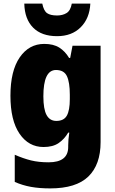

<svg xmlns="http://www.w3.org/2000/svg" viewBox="-20 -807 639 1067"><path d="M226 -563Q277 -563 309.5 -542.5Q342 -522 364 -485H370L383 -553H539V-17Q539 108 471 174Q403 240 259 240Q199 240 152 231.5Q105 223 62 204V53Q110 74 152.5 84.5Q195 95 250 95Q359 95 359 10V1Q359 -13 360.5 -32.5Q362 -52 365 -70H359Q338 -34 306 -12Q274 10 222 10Q139 10 88.5 -64Q38 -138 38 -275Q38 -413 89.5 -488Q141 -563 226 -563ZM291 -418Q221 -418 221 -272Q221 -200 239 -167.5Q257 -135 293 -135Q335 -135 351.5 -164.5Q368 -194 368 -256V-281Q368 -349 352 -383.5Q336 -418 291 -418ZM482 -787Q478 -705 428.5 -655.5Q379 -606 297 -606Q211 -606 164 -653.5Q117 -701 115 -787H215Q223 -747 241.5 -734Q260 -721 297 -721Q328 -721 350 -734.5Q372 -748 379 -787Z"/></svg>

Font: Noto Sans Lao UI SemCond Blk
Style: Regular
Weight: 900
Width: 4
Designer: Monotype Design Team
Foundry: Monotype Imaging Inc.
Version: Version 2.000; ttfautohint (v1.8.4.7-5d5b)